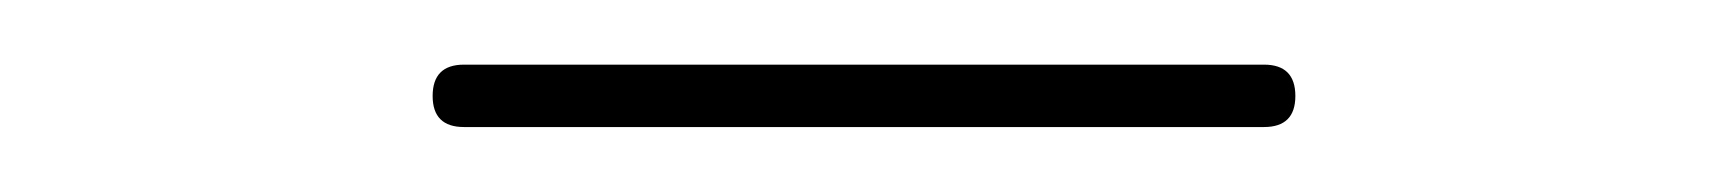

<svg xmlns="http://www.w3.org/2000/svg" viewBox="-20 -320 540 60"><path d="M125 -280.3Q115.2 -280.3 115.2 -290Q115.2 -299.8 125 -299.8H375Q384.8 -299.8 384.8 -290Q384.8 -280.3 375 -280.3Z"/></svg>

Font: Rounded-X Mgen+ 1m thin
Style: Regular
Weight: 100
Designer: [Source Han Sans]
Ryoko NISHIZUKA  (kana & ideographs); Paul D. Hunt (Latin, Greek & Cyrillic); Wenlong ZHANG  (bopomofo
Version: Version 1.059.20150602